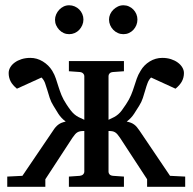

<svg xmlns="http://www.w3.org/2000/svg" viewBox="-20 -716 738 736"><path d="M543.9 0V-28.8L439.9 -188Q434.6 -195.8 430.2 -200.9Q425.8 -206.1 420.9 -209Q416 -211.9 410.2 -212.9Q404.3 -213.9 396 -213.9V-57.1Q396 -52.2 399.9 -47.6Q403.8 -43 413.1 -42L455.1 -39.1V0H244.1V-39.1L286.1 -42Q294.4 -43 298.8 -47.6Q303.2 -52.2 303.2 -57.1V-213.9Q294.4 -213.9 288.3 -212.9Q282.2 -211.9 277.1 -209Q272 -206.1 267.6 -200.9Q263.2 -195.8 257.8 -188L153.8 -28.8V0H7.8V-39.1L65.9 -42L183.1 -214.8Q188 -222.7 193.1 -228.5Q198.2 -234.4 203.9 -238.5Q209.5 -242.7 216.3 -245.4Q223.1 -248 231.9 -250Q214.8 -262.7 203.6 -280Q192.4 -297.4 185.1 -310.1Q175.8 -324.7 170.7 -340.3Q165.5 -356 161.4 -370.6Q157.2 -385.3 152.6 -397.7Q147.9 -410.2 139.2 -418.9L44.9 -376Q27.8 -390.1 20.5 -404.5Q13.2 -418.9 13.2 -436Q13.2 -447.3 19.3 -457.8Q25.4 -468.3 36.4 -476.3Q47.4 -484.4 62.7 -489.3Q78.1 -494.1 96.2 -494.1Q121.6 -494.1 144 -480.5Q166.5 -466.8 180.2 -444.8Q189.5 -429.2 194.3 -414.3Q199.2 -399.4 204.1 -383.8Q209 -368.2 215.6 -351.6Q222.2 -335 234.9 -315.9Q244.1 -301.8 251 -293Q257.8 -284.2 264.9 -278.1Q272 -272 280.8 -267.3Q289.6 -262.7 303.2 -256.8V-424.8Q303.2 -429.7 298.8 -434.3Q294.4 -439 286.1 -439.9L244.1 -442.9V-481.9H455.1V-442.9L413.1 -439.9Q403.8 -439 399.9 -434.3Q396 -429.7 396 -424.8V-256.8Q409.2 -262.7 417.7 -267.3Q426.3 -272 433.3 -278.1Q440.4 -284.2 447 -293Q453.6 -301.8 462.9 -315.9Q475.6 -335 482.4 -351.6Q489.3 -368.2 494.1 -383.8Q499 -399.4 504.2 -414.3Q509.3 -429.2 519 -444.8Q531.7 -466.8 554 -480.5Q576.2 -494.1 602.1 -494.1Q620.1 -494.1 635.3 -489.3Q650.4 -484.4 661.4 -476.3Q672.4 -468.3 678.7 -457.8Q685.1 -447.3 685.1 -436Q685.1 -418.9 677.5 -404.5Q669.9 -390.1 652.8 -376L559.1 -418.9Q550.3 -410.2 545.7 -397.7Q541 -385.3 536.9 -370.6Q532.7 -356 527.6 -340.3Q522.5 -324.7 513.2 -310.1Q505.4 -297.4 494.1 -280Q482.9 -262.7 465.8 -250Q475.1 -248 481.9 -245.4Q488.8 -242.7 494.4 -238.5Q500 -234.4 504.9 -228.5Q509.8 -222.7 515.1 -214.8L631.8 -42L689.9 -39.1V0ZM299.8 -641.1Q299.8 -629.9 295.4 -619.6Q291 -609.4 283.7 -601.6Q276.4 -593.8 266.4 -589.4Q256.3 -585 245.1 -585Q233.9 -585 224.1 -589.4Q214.4 -593.8 207 -601.6Q199.7 -609.4 195.3 -619.1Q190.9 -628.9 190.9 -640.1Q190.9 -650.9 195.3 -660.9Q199.7 -670.9 207 -678.7Q214.4 -686.5 224.1 -691.2Q233.9 -695.8 245.1 -695.8Q256.3 -695.8 266.4 -691.4Q276.4 -687 283.7 -679.7Q291 -672.4 295.4 -662.4Q299.8 -652.3 299.8 -641.1ZM506.8 -641.1Q506.8 -629.9 502.7 -619.6Q498.5 -609.4 491.2 -601.6Q483.9 -593.8 474.1 -589.4Q464.4 -585 453.1 -585Q441.9 -585 431.9 -589.4Q421.9 -593.8 414.3 -601.6Q406.7 -609.4 402.3 -619.6Q397.9 -629.9 397.9 -641.1Q397.9 -651.4 402.3 -661.4Q406.7 -671.4 414.6 -679Q422.4 -686.5 432.1 -691.2Q441.9 -695.8 453.1 -695.8Q464.4 -695.8 474.1 -691.4Q483.9 -687 491.2 -679.4Q498.5 -671.9 502.7 -661.9Q506.8 -651.9 506.8 -641.1Z"/></svg>

Font: Charis SIL
Style: Regular
Weight: 400
Foundry: SIL International
Version: Version 4.112